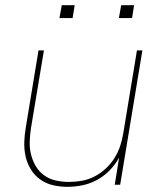

<svg xmlns="http://www.w3.org/2000/svg" viewBox="-20 -715 640 743"><path d="M241 8Q212 8 184.5 1.5Q157 -5 135.5 -20.5Q114 -36 99.5 -59.5Q85 -83 79 -110Q73 -137 74 -165.5Q75 -194 80 -223L129 -520H150L100 -220Q96 -194 95 -168Q94 -142 100 -117.5Q106 -93 118.5 -72Q131 -51 151 -36.5Q171 -22 196 -16.5Q221 -11 247 -11Q272 -11 297 -15.5Q322 -20 345.5 -32Q369 -44 389 -62.5Q409 -81 423 -103.5Q437 -126 445 -150Q453 -174 457 -199L510 -520H531L445 0H424L441 -105Q426 -78 404 -55.5Q382 -33 355 -18.5Q328 -4 299 2Q270 8 241 8ZM440 -645 449 -695H499L491 -645ZM210 -645 219 -695H269L261 -645Z"/></svg>

Font: Iosevka SS04 Th Ex Obl
Style: Regular
Weight: 100
Width: 7
Italic angle: -9°
Monospace: yes
Designer: Belleve Invis
Foundry: Belleve Invis
Version: Version 19.0.0; ttfautohint (v1.8.4)